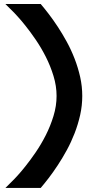

<svg xmlns="http://www.w3.org/2000/svg" viewBox="-20 -828 467 956"><path d="M389.6 -350.1Q389.6 -302.2 379.2 -255.6Q368.7 -209 351.6 -164.8Q334.5 -120.6 312.5 -80.3Q290.5 -40 267.3 -4.9Q244.1 30.3 222.2 58.8Q200.2 87.4 182.6 107.9H6.8L51.8 63Q52.2 62.5 67.9 45.7Q83.5 28.8 106.9 -0.5Q130.4 -29.8 157.5 -69.3Q184.6 -108.9 207.8 -154.5Q231 -200.2 246.3 -250.2Q261.7 -300.3 261.7 -350.1Q261.7 -399.9 246.3 -450Q231 -500 207.8 -545.7Q184.6 -591.3 157.5 -630.9Q130.4 -670.4 106.9 -699.7Q83.5 -729 67.9 -745.8Q52.2 -762.7 51.8 -763.2L6.8 -808.1H182.6Q200.2 -787.6 222.2 -759Q244.1 -730.5 267.3 -695.3Q290.5 -660.2 312.5 -619.9Q334.5 -579.6 351.6 -535.4Q368.7 -491.2 379.2 -444.6Q389.6 -397.9 389.6 -350.1Z"/></svg>

Font: Audiowide
Style: Regular
Weight: 400
Designer: Astigmatic (AOETI)
Foundry: Astigmatic (AOETI)
Version: Version 1.002